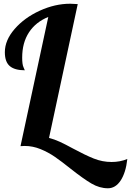

<svg xmlns="http://www.w3.org/2000/svg" viewBox="-20 -760 703 1030"><path d="M470.5 224.5C499.5 241.5 529 250 559 250C586.3 250 609.2 236 627.5 208C645.8 180 657.7 141.7 663 93C637 103.7 609 109 579 109C545.7 109 513.7 102.8 483 90.5C452.3 78.2 415.3 60.3 372 37C344 21.7 320.2 9.5 300.5 0.5C280.8 -8.5 261.7 -15.3 243 -20L397 -738C379.7 -739.3 366.3 -740 357 -740C302.3 -740 247.7 -727.5 193 -702.5C138.3 -677.5 93.5 -644.8 58.5 -604.5C23.5 -564.2 6 -522.7 6 -480C6 -445.3 14.8 -420.5 32.5 -405.5C50.2 -390.5 77 -383 113 -383C113 -384.3 110.7 -389.8 106 -399.5C101.3 -409.2 99 -426.3 99 -451C99 -504.3 111.2 -549.5 135.5 -586.5C159.8 -623.5 194.3 -651 239 -669L90 24C95.3 23.3 103 23 113 23C141.7 23 169.8 28.7 197.5 40C225.2 51.3 250.8 65.2 274.5 81.5C298.2 97.8 326.7 119.3 360 146C404.7 181.3 441.5 207.5 470.5 224.5Z"/></svg>

Font: DonutKreme
Style: Regular
Weight: 400
Designer: Impallari Type
Foundry: Impallari Type
Version: Version 2.100